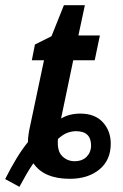

<svg xmlns="http://www.w3.org/2000/svg" viewBox="-72 -681 475 742"><path d="M152 -144Q172 -162 189 -168Q206 -174 222 -174Q280 -174 280 -118Q280 -93 263 -75.5Q246 -58 216 -58Q188 -58 168 -78Q148 -98 152 -144ZM57 -50Q98 10 198 10Q268 10 312 -26Q356 -62 356 -126Q356 -175 325.5 -208.5Q295 -242 238 -242Q196 -242 164 -223L211 -448H294L314 -544H231L256 -661H175L127 -541L63 -509L51 -448H98L45 -197Q36 -158 36 -132Q14 -105 -8 -69Q-30 -33 -52 11L3 41Q17 15 30 -7.5Q43 -30 57 -50Z"/></svg>

Font: Noto Sans Display Condensed
Style: Bold Italic
Weight: 700
Width: 3
Designer: Monotype Design team
Foundry: Monotype Imaging Inc.
Version: 1.000